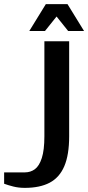

<svg xmlns="http://www.w3.org/2000/svg" viewBox="-20 -900 427 930"><path d="M100 10Q70 10 44.5 3.5Q19 -3 0 -10V-65H100Q128 -65 149 -80.5Q170 -96 182.5 -134.5Q195 -173 195 -240V-700H315V-240Q315 -150 291.5 -95Q268 -40 220.5 -15Q173 10 100 10ZM122 -750 202 -880H307L387 -750H310L254 -820L198 -750Z"/></svg>

Font: Cuprum
Style: Regular
Weight: 400
Designer: Jovanny Lemonad
Foundry: Jovanny Lemonad
Version: Version 3.000